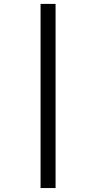

<svg xmlns="http://www.w3.org/2000/svg" viewBox="-20 -762 456 975"><path d="M186 192.9V-742.2H262.2V192.9Z"/></svg>

Font: Lorenzo Sans
Style: Italic
Weight: 400
Italic angle: -12°
Foundry: Intel Corporation
Version: Version 1.00; ttfautohint (v1.5)